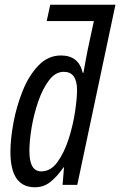

<svg xmlns="http://www.w3.org/2000/svg" viewBox="-20 -780 507 810"><path d="M127 10Q164 10 192 -12Q220 -34 248 -74H250L244 0H306L467 -760H192L177 -691H376L350 -570Q346 -548 341 -523Q336 -498 332 -473H329Q312 -546 237 -546Q183 -546 142.5 -504Q102 -462 76 -397.5Q50 -333 37 -263.5Q24 -194 24 -139Q24 10 127 10ZM154 -57Q104 -57 104 -143Q104 -186 113.5 -242.5Q123 -299 141.5 -352.5Q160 -406 187 -441.5Q214 -477 249 -477Q305 -477 305 -400Q305 -365 296.5 -308Q288 -251 269.5 -193.5Q251 -136 222.5 -96.5Q194 -57 154 -57Z"/></svg>

Font: Noto Sans UI Condensed
Style: Italic
Weight: 400
Width: 3
Italic angle: -12°
Designer: Monotype Design Team
Foundry: Monotype Imaging Inc.
Version: Version 1.901